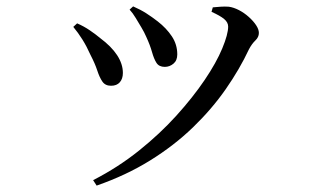

<svg xmlns="http://www.w3.org/2000/svg" viewBox="-20 -529 1040 600"><path d="M271 34Q349 -6 414.5 -58.5Q480 -111 531.5 -168Q583 -225 619.5 -279Q656 -333 674.5 -377.5Q693 -422 693 -446Q693 -459 680.5 -469.5Q668 -480 641 -492L645 -506Q655 -507 669 -508Q683 -509 695 -508Q710 -506 726.5 -497.5Q743 -489 757.5 -476Q772 -463 780.5 -450Q789 -437 789 -426Q789 -413 778 -402.5Q767 -392 758 -375Q729 -313 685.5 -250.5Q642 -188 583 -131Q524 -74 449 -27.5Q374 19 282 51ZM327 -261Q309 -261 300 -274Q291 -287 284 -308.5Q277 -330 263 -357Q251 -384 237.5 -405.5Q224 -427 209 -445L221 -456Q242 -447 261 -434Q280 -421 293 -410Q328 -384 346 -356.5Q364 -329 364 -301Q364 -283 354.5 -272Q345 -261 327 -261ZM495 -320Q477 -320 469 -332.5Q461 -345 455 -366.5Q449 -388 437 -414Q431 -428 422 -443Q413 -458 404 -473Q395 -488 385 -499L396 -509Q419 -499 437 -487.5Q455 -476 473 -462Q500 -441 517 -415.5Q534 -390 534 -359Q534 -340 522 -330Q510 -320 495 -320Z"/></svg>

Font: Noto Serif SC ExtraLight Medium
Style: Regular
Weight: 500
Version: Version 2.002-H1;hotconv 1.1.0;makeotfexe 2.6.0